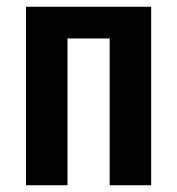

<svg xmlns="http://www.w3.org/2000/svg" viewBox="-20 -549 525 569"><path d="M305 0V-435H180V0H57V-529H428V0Z"/></svg>

Font: Fira Sans Extra Condensed Medium
Style: Regular
Weight: 500
Width: 1
Designer: Carrois Corporate & Edenspiekermann AG
Foundry: Carrois Corporate GbR & Edenspiekermann AG
Version: Version 4.203